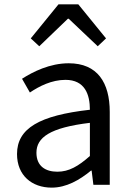

<svg xmlns="http://www.w3.org/2000/svg" viewBox="-20 -847 604 880"><path d="M217 13C284 13 345 -22 397 -65H400L408 0H483V-334C483 -468 427 -557 295 -557C208 -557 131 -518 81 -486L117 -423C160 -452 217 -481 280 -481C369 -481 392 -414 392 -344C161 -318 58 -259 58 -141C58 -43 126 13 217 13ZM243 -60C189 -60 147 -85 147 -147C147 -217 209 -262 392 -284V-132C339 -85 296 -60 243 -60ZM121 -671 160 -635 291 -761H295L428 -635L466 -671L339 -827H248Z"/></svg>

Font: Noto Sans Mono CJK SC Regular
Style: Regular
Weight: 400
Designer: Ryoko NISHIZUKA (kana & ideographs); Paul D. Hunt (Latin, Greek & Cyrillic); Wenlong ZHANG (bopomofo); Sandoll Communica
Foundry: Adobe Systems Incorporated
Version: Version 1.005;PS 1.005;hotconv 1.0.96;makeotf.lib2.5.65012